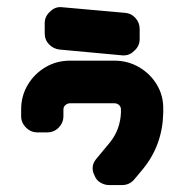

<svg xmlns="http://www.w3.org/2000/svg" viewBox="-20 -534 532 554"><path d="M383 -421Q383 -401 367 -387Q354 -374 336 -374L152 -391Q134 -393 121.5 -406Q109 -419 109 -438V-467Q109 -487 125 -501Q140 -516 161 -513L340 -497Q358 -496 370.5 -482.5Q383 -469 383 -450ZM451 -218V-208Q449 -116 393 -47L368 -17Q354 0 332 0H295Q282 0 270 -7Q258 -14 253 -27Q239 -54 259 -77L298 -124Q327 -161 329 -209V-218Q329 -226 323.5 -231Q318 -236 310 -236H182Q175 -236 169 -231Q163 -226 163 -218V-199Q163 -180 149.5 -166Q136 -152 116 -152H88Q69 -152 55 -166Q41 -180 41 -199V-218Q41 -257 60 -289Q79 -321 111 -340Q143 -359 182 -359H310Q349 -359 381.5 -340Q414 -321 433 -289Q452 -257 451 -218Z"/></svg>

Font: Monomaniac One
Style: Regular
Weight: 400
Version: Version 1.000; ttfautohint (v1.8.3)